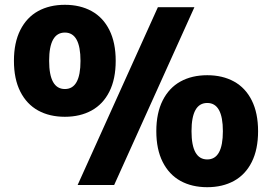

<svg xmlns="http://www.w3.org/2000/svg" viewBox="-20 -770 1132 799"><path d="M38 -517Q38 -592.5 64.5 -645Q91 -697.5 138.5 -723.8Q186 -750 250 -750Q313.5 -750 361.2 -723.8Q409 -697.5 435.2 -645Q461.5 -592.5 461.5 -517Q461.5 -441 435.2 -388.8Q409 -336.5 361.2 -310.2Q313.5 -284 250 -284Q186 -284 138.5 -310.2Q91 -336.5 64.5 -388.8Q38 -441 38 -517ZM303 0 637 -740H789L455 0ZM315 -516.5Q315 -634.5 250 -634.5Q184.5 -634.5 184.5 -517Q184.5 -399.5 250 -399.5Q315 -399.5 315 -516.5ZM630.5 -224Q630.5 -299.5 657 -352Q683.5 -404.5 731 -430.8Q778.5 -457 842.5 -457Q906 -457 953.8 -430.8Q1001.5 -404.5 1027.8 -352Q1054 -299.5 1054 -224Q1054 -148.5 1027.8 -96Q1001.5 -43.5 953.8 -17.2Q906 9 842.5 9Q778.5 9 731 -17.2Q683.5 -43.5 657 -96Q630.5 -148.5 630.5 -224ZM907.5 -224Q907.5 -341.5 842.5 -341.5Q777 -341.5 777 -224Q777 -106.5 842.5 -106.5Q907.5 -106.5 907.5 -224Z"/></svg>

Font: Encode Sans ExtraBold
Style: Regular
Weight: 800
Designer: Multiple Designers
Foundry: Impallari Type
Version: Version 2.000